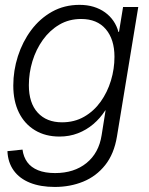

<svg xmlns="http://www.w3.org/2000/svg" viewBox="-20 -551 608 783"><path d="M203.6 211.4Q145 211.4 102.3 194.3Q59.6 177.2 35.9 144.3Q12.2 111.3 10.3 65.4L71.8 59.1Q75.7 88.9 91.3 110.4Q106.9 131.8 135.3 143.3Q163.6 154.8 204.6 154.8Q282.2 154.8 332.8 113.8Q383.3 72.8 394.5 0L410.6 -101.1L409.2 -100.6Q388.7 -68.8 360.6 -44.9Q332.5 -21 297.9 -7.6Q263.2 5.9 222.7 5.9Q165 5.9 122.6 -19.8Q80.1 -45.4 57.1 -92Q34.2 -138.7 34.2 -202.1Q34.2 -263.2 53 -321.8Q71.8 -380.4 106.9 -427.7Q142.1 -475.1 192.1 -503.2Q242.2 -531.2 304.2 -531.2Q335.9 -531.2 362.1 -523.2Q388.2 -515.1 408.4 -500.5Q428.7 -485.8 442.6 -465.6Q456.5 -445.3 462.9 -420.9H465.3L481.9 -522.5H543.9L457 5.4Q445.3 76.7 408.9 122.3Q372.6 168 319.3 189.7Q266.1 211.4 203.6 211.4ZM232.9 -52.2Q283.7 -52.2 323.2 -75Q362.8 -97.7 390.4 -136.2Q418 -174.8 432.4 -222.4Q446.8 -270 446.8 -319.3Q446.8 -390.6 411.4 -432.1Q376 -473.6 311 -473.6Q261.2 -473.6 221.9 -450.4Q182.6 -427.2 154.8 -388.4Q127 -349.6 112.3 -301.5Q97.7 -253.4 97.7 -203.6Q97.7 -130.9 133.8 -91.6Q169.9 -52.2 232.9 -52.2Z"/></svg>

Font: Inter 28pt Light
Style: Italic
Weight: 300
Italic angle: -9.3988°
Designer: Rasmus Andersson
Foundry: rsms
Version: Version 4.001;git-66647c0bb